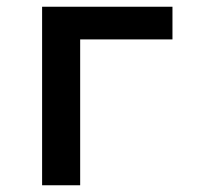

<svg xmlns="http://www.w3.org/2000/svg" viewBox="-20 -550 590 570"><path d="M105 0V-530H492V-433H218V0Z"/></svg>

Font: Lode Term
Style: Bold
Weight: 700
Monospace: yes
Designer: Belleve Invis
Foundry: Belleve Invis
Version: Version 29.2.0